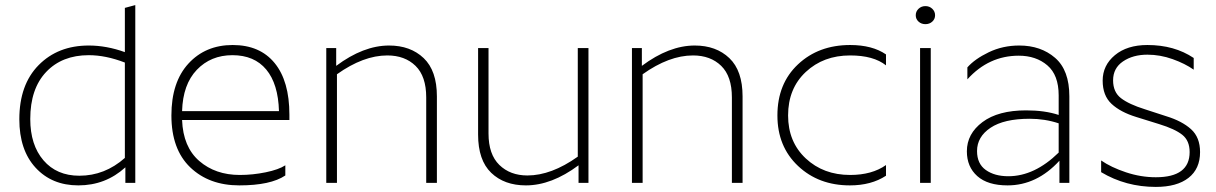

<svg xmlns="http://www.w3.org/2000/svg" viewBox="-20 -719 4781 755"><path d="M329 -502Q224 -502 161.5 -436Q99 -370 99 -251Q99 -149 151 -88.5Q203 -28 292 -28Q392 -28 471 -98V-473Q396 -502 329 -502ZM473 0V-61Q395 10 288 10Q184 10 120 -59.5Q56 -129 56 -250Q56 -386 132 -463Q208 -540 329 -540Q399 -540 471 -514V-688L512 -699V0Z M1102 -29Q1044 10 921 10Q802 10 728 -61Q654 -132 654 -265Q654 -396 721 -469Q788 -542 895 -542Q1002 -542 1060 -471Q1118 -400 1118 -268V-247H696Q700 -141 763.5 -86Q827 -31 923 -31Q974 -31 1025 -41.5Q1076 -52 1102 -69ZM894 -502Q809 -502 754 -444.5Q699 -387 696 -282H1077Q1074 -389 1027 -445.5Q980 -502 894 -502Z M1503 -501Q1409 -501 1305 -427V0H1263V-530H1302V-460Q1409 -540 1510 -540Q1594 -540 1646 -490.5Q1698 -441 1698 -340V0H1656V-336Q1656 -419 1614 -460Q1572 -501 1503 -501Z M2294 0H2255V-69Q2149 10 2048 10Q1963 10 1911.5 -39.5Q1860 -89 1860 -190V-530H1901V-194Q1901 -112 1943.5 -70.5Q1986 -29 2054 -29Q2148 -29 2252 -103V-530H2294Z M2705 -501Q2611 -501 2507 -427V0H2465V-530H2504V-460Q2611 -540 2712 -540Q2796 -540 2848 -490.5Q2900 -441 2900 -340V0H2858V-336Q2858 -419 2816 -460Q2774 -501 2705 -501Z M3464 -505V-462Q3415 -501 3323 -501Q3218 -501 3148.5 -436Q3079 -371 3079 -265Q3079 -161 3148.5 -96Q3218 -31 3323 -31Q3409 -31 3464 -70V-28Q3406 10 3322 10Q3199 10 3118 -66.5Q3037 -143 3037 -265Q3037 -390 3118 -466Q3199 -542 3323 -542Q3410 -542 3464 -505Z M3598 -530H3640V0H3598ZM3646 -634Q3635 -624 3619 -624Q3603 -624 3592 -634Q3581 -644 3581 -659Q3581 -674 3592 -684.5Q3603 -695 3619 -695Q3635 -695 3646 -684.5Q3657 -674 3657 -659Q3657 -644 3646 -634Z M3945 -26Q4048 -26 4143 -119V-234Q4089 -252 4029 -252Q3928 -252 3875 -216.5Q3822 -181 3822 -125Q3822 -75 3856.5 -50.5Q3891 -26 3945 -26ZM4143 -344Q4143 -424 4098.5 -462Q4054 -500 3986 -500Q3868 -500 3784 -407V-454Q3813 -487 3868 -513.5Q3923 -540 3988 -540Q4073 -540 4129 -491.5Q4185 -443 4185 -340V0H4146V-87Q4057 10 3942 10Q3864 10 3823 -26.5Q3782 -63 3782 -124Q3782 -193 3843.5 -239Q3905 -285 4015 -285Q4089 -285 4143 -267Z M4566 -262Q4628 -243 4663.5 -211Q4699 -179 4699 -121Q4699 -55 4653.5 -19.5Q4608 16 4525 16Q4407 16 4310 -42V-88Q4349 -61 4407.5 -41.5Q4466 -22 4525 -22Q4658 -22 4658 -121Q4658 -166 4629 -189Q4600 -212 4538 -231L4448 -259Q4386 -278 4351 -310.5Q4316 -343 4316 -402Q4316 -462 4364 -502Q4412 -542 4492 -542Q4598 -542 4674 -491V-445Q4640 -469 4591 -486.5Q4542 -504 4492 -504Q4435 -504 4396 -477.5Q4357 -451 4357 -403Q4357 -357 4388 -333Q4419 -309 4483 -289Z"/></svg>

Font: Roundo Light
Style: Regular
Weight: 300
Designer: Namrata Goyal (Gurmukhi), Shiva Nallaperumal (Latin)
Foundry: Indian Type Foundry
Version: Version 1.000;PS 1.0;hotconv 1.0.88;makeotf.lib2.5.647800